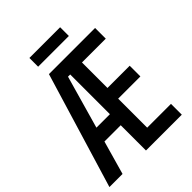

<svg xmlns="http://www.w3.org/2000/svg" viewBox="-241 -989 1118 1118"><g transform="rotate(-45 318.0 -430.5)"><path d="M594 0H299V-208H165L106 0H-2L214 -714H594V-626H398V-416H581V-328H398V-89H594ZM189 -298H300V-625H282ZM453 -861V-789H200V-861Z"/></g></svg>

Font: Noto Sans ExtraCondensed Medium
Style: Regular
Weight: 500
Width: 2
Designer: Monotype Design Team
Foundry: Monotype Imaging Inc.
Version: Version 2.013; ttfautohint (v1.8.4.7-5d5b)